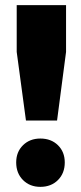

<svg xmlns="http://www.w3.org/2000/svg" viewBox="-20 -719 316 747"><path d="M43 -87Q43 -128 69.5 -154Q96 -180 137 -180Q179 -180 205.5 -154Q232 -128 232 -87Q232 -45 205.5 -18.5Q179 8 137 8Q96 8 69.5 -18.5Q43 -45 43 -87ZM45 -517V-699H237V-517L202 -250H81Z"/></svg>

Font: Trueno
Style: ExBd
Weight: 800
Designer: Julieta Ulanovsky
Foundry: Julieta Ulanovsky
Version: Version 3.001b